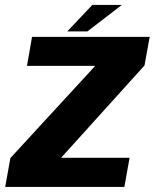

<svg xmlns="http://www.w3.org/2000/svg" viewBox="-38 -738 610 758"><path d="M-17.5 0H453L473.5 -115H204L204.5 -116.5L532.5 -479.5L553 -592.5H88.5L68.5 -478H337.5L337 -477L3 -114ZM227.5 -614H307L443 -718.5H326.5Z"/></svg>

Font: Anybody
Style: Bold Italic
Weight: 700
Italic angle: -10°
Designer: Tyler Finck
Foundry: Etcetera Type Company
Version: Version 1.113;gftools[0.9.25]